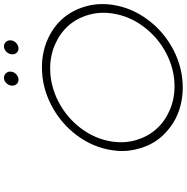

<svg xmlns="http://www.w3.org/2000/svg" viewBox="-7 -922 930 956"><g transform="rotate(-90 458.0 -444.0)"><path d="M188 -350.1Q201.7 -445.3 262 -526.1Q322.3 -606.9 412.4 -653.6Q502.4 -700.2 601.1 -700.2Q674.8 -700.2 737.8 -672.6Q800.8 -645 842.3 -598.1Q883.8 -551.3 903.1 -486.3Q922.4 -421.4 912.1 -350.1Q898.4 -254.9 838.6 -174.1Q778.8 -93.3 688.7 -46.1Q598.6 1 500 1Q450.7 1 405.5 -11.5Q360.4 -23.9 324 -46.9Q287.6 -69.8 258.3 -101.8Q229 -133.8 211.9 -172.9Q194.8 -211.9 187.5 -256.8Q180.2 -301.8 188 -350.1ZM231 -350.1Q221.7 -287.1 239 -229.7Q256.3 -172.4 293.2 -130.9Q330.1 -89.4 385.7 -64.7Q441.4 -40 505.9 -40Q591.8 -40 671.1 -81.5Q750.5 -123 803.7 -194.6Q856.9 -266.1 869.1 -350.1Q878.4 -413.1 861.3 -470.5Q844.2 -527.8 807.4 -569.1Q770.5 -610.4 715.1 -634.8Q659.7 -659.2 595.2 -659.2Q509.3 -659.2 429.7 -617.9Q350.1 -576.7 296.6 -505.4Q243.2 -434.1 231 -350.1ZM509.8 -853Q512.2 -868.2 523.4 -878.7Q534.7 -889.2 548.8 -889.2Q563 -889.2 572 -878.7Q581.1 -868.2 579.1 -853Q577.1 -837.9 565.2 -827.4Q553.2 -816.9 539.1 -816.9Q524.9 -816.9 516.4 -827.4Q507.8 -837.9 509.8 -853ZM672.1 -827.4Q663.6 -837.9 666 -853Q668.5 -868.2 679.7 -878.7Q690.9 -889.2 705.1 -889.2Q719.2 -889.2 728 -878.7Q736.8 -868.2 734.9 -853Q732.9 -837.9 720.9 -827.4Q709 -816.9 694.8 -816.9Q680.7 -816.9 672.1 -827.4Z"/></g></svg>

Font: Trueno UltraLight
Style: Italic
Weight: 250
Designer: Julieta Ulanovsky
Foundry: Julieta Ulanovsky
Version: Version 3.001b | FøM Fix